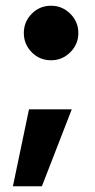

<svg xmlns="http://www.w3.org/2000/svg" viewBox="-20 -535 330 669"><path d="M25 114 81 -154H230L126 114ZM158 -325Q118 -325 90.5 -353Q63 -381 63 -420Q63 -459 90.5 -487Q118 -515 158 -515Q197 -515 225 -487Q253 -459 253 -420Q253 -381 225 -353Q197 -325 158 -325Z"/></svg>

Font: Rethink Sans ExtraBold
Style: Regular
Weight: 800
Designer: The Rethink Sans project authors (Hans Thiessen). DM Sans designed by Colophon Foundry.
Foundry: Rethink Communications LLC
Version: Version 1.001